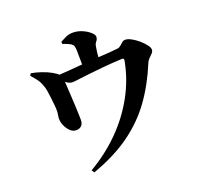

<svg xmlns="http://www.w3.org/2000/svg" viewBox="-147 -983 1294 1225"><g transform="rotate(-20 500.0 -370.5)"><path d="M279 54Q396 -15 485 -104.5Q574 -194 633 -301Q692 -408 715 -527Q718 -540 715 -544.5Q712 -549 700 -548Q634 -545 576.5 -539.5Q519 -534 473.5 -529Q428 -524 399 -520Q370 -516 359 -516Q338 -516 320 -529.5Q302 -543 266 -571L267 -588Q309 -590 353 -593.5Q397 -597 437 -600.5Q477 -604 506 -605Q539 -608 575.5 -610Q612 -612 645.5 -614.5Q679 -617 703 -620Q714 -622 723.5 -631Q733 -640 743 -648Q753 -656 765 -656Q782 -656 806 -643Q830 -630 852 -611Q874 -592 889 -572.5Q904 -553 904 -540Q904 -526 893.5 -515Q883 -504 871 -492.5Q859 -481 854 -467Q801 -338 728 -236.5Q655 -135 549 -58.5Q443 18 291 72ZM275 -220Q253 -220 235 -237.5Q217 -255 206.5 -279Q196 -303 196 -324Q195 -332 197.5 -344Q200 -356 201 -371Q202 -385 200 -409.5Q198 -434 194.5 -463Q191 -492 187 -517.5Q183 -543 177 -556Q167 -585 152 -605Q137 -625 117 -647L126 -661Q157 -656 194 -643.5Q231 -631 259 -615Q290 -597 300 -584.5Q310 -572 312 -544Q313 -530 314.5 -502Q316 -474 318 -440.5Q320 -407 321.5 -373.5Q323 -340 324 -313.5Q325 -287 325 -274Q325 -247 311.5 -233.5Q298 -220 275 -220ZM453 -559Q453 -565 453 -581Q453 -597 453 -618Q453 -639 452.5 -661Q452 -683 452 -700Q451 -717 448 -727Q445 -737 433 -745Q421 -752 407.5 -757.5Q394 -763 379 -768L378 -783Q396 -793 418 -803Q440 -813 466 -813Q498 -813 528.5 -800Q559 -787 579 -769Q599 -751 599 -739Q599 -725 594 -717Q589 -709 583 -701.5Q577 -694 575 -678Q572 -663 569.5 -641.5Q567 -620 565.5 -598.5Q564 -577 564 -562Z"/></g></svg>

Font: Noto Serif SC ExtraLight ExtraBold
Style: Regular
Weight: 800
Version: Version 2.002-H1;hotconv 1.1.0;makeotfexe 2.6.0